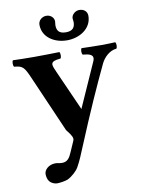

<svg xmlns="http://www.w3.org/2000/svg" viewBox="-94 -698 746 995"><g transform="rotate(-10 279.0 -200.5)"><path d="M242 168C258 140 273 104 285 74C365 -119 414 -227 467 -339C481 -368 511 -399 548 -402C554 -408 554 -430 548 -436C523 -435 505 -434 477 -434C442 -434 408 -435 371 -436C365 -430 365 -408 371 -402C403 -399 435 -394 419 -358L316 -127C316 -126 316 -126 315 -125C315 -126 315 -127 314 -129L221 -338C220 -339 220 -340 220 -341C202 -380 195 -397 254 -402C260 -408 260 -430 254 -436C217 -435 157 -434 121 -434C87 -434 30 -435 10 -436C4 -430 4 -408 10 -402C54 -398 62 -391 89 -328L218 -32C221 -27 225 -23 228 -19C241 -1 252 14 246 28L222 83C209 114 197 132 169 132C151 132 148 128 134 128C96 128 74 154 74 174C74 187 77 203 86 214C95 225 112 232 125 232C138 232 168 228 182 222C203 212 231 188 242 168ZM435 -595C435 -618 418 -633 393 -633C373 -633 352 -616 352 -596C352 -590 354 -583 354 -577C354 -551 344 -531 306 -531C267 -531 258 -551 258 -577C258 -581 260 -593 260 -597C260 -616 243 -633 220 -633C196 -633 177 -615 177 -593C177 -528 237 -489 305 -489C372 -489 435 -529 435 -595Z"/></g></svg>

Font: Libertinus Serif
Style: Bold
Weight: 700
Designer: Philipp H. Poll, Khaled Hosny
Foundry: Caleb Maclennan
Version: Version 7.050;RELEASE